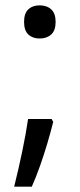

<svg xmlns="http://www.w3.org/2000/svg" viewBox="-20 -567 299 718"><path d="M70 -485Q70 -517 86 -532Q102 -547 128 -547Q155 -547 171.5 -532Q188 -517 188 -485Q188 -453 171.5 -438Q155 -423 128 -423Q102 -423 86 -438Q70 -453 70 -485ZM179 -111Q170 -75 157.5 -32.5Q145 10 130 52.5Q115 95 99 131H33Q49 67 63 0Q77 -67 85 -122H173Z"/></svg>

Font: Noto Sans Thai Looped UI Narrow
Style: Regular
Weight: 400
Width: 4
Designer: Cadson Demak Team
Foundry: Cadson Demak Co., Ltd.
Version: Version 1.000